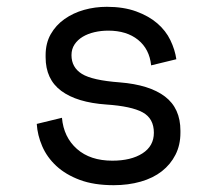

<svg xmlns="http://www.w3.org/2000/svg" viewBox="-20 -530 652 564"><path d="M190 -368Q190 -332 220.5 -313Q251 -294 332 -288Q419 -281 464.5 -246.5Q510 -212 510 -146V-140Q510 -104 495.5 -75.5Q481 -47 455.5 -27Q430 -7 393.5 3.5Q357 14 314 14Q256 14 214.5 -1.5Q173 -17 145.5 -42.5Q118 -68 104 -100.5Q90 -133 88 -166L162 -184Q167 -127 206 -92.5Q245 -58 310 -58Q365 -58 398.5 -79.5Q432 -101 432 -140Q432 -182 399 -200Q366 -218 292 -223Q206 -229 160 -263Q114 -297 114 -362V-368Q114 -403 129 -429.5Q144 -456 169.5 -474Q195 -492 227 -501Q259 -510 294 -510Q343 -510 380 -496.5Q417 -483 442 -461.5Q467 -440 480.5 -412Q494 -384 498 -356L424 -338Q419 -386 385.5 -413Q352 -440 298 -440Q277 -440 257.5 -435.5Q238 -431 223 -422Q208 -413 199 -399.5Q190 -386 190 -368Z"/></svg>

Font: Space Mono
Style: Regular
Weight: 400
Monospace: yes
Designer: Colophon Foundry / Benjamin Critton
Foundry: Colophon Foundry
Version: Version 1.000;PS 1.003;hotconv 1.0.81;makeotf.lib2.5.63406